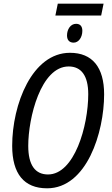

<svg xmlns="http://www.w3.org/2000/svg" viewBox="-20 -1010 604 1040"><path d="M280 -926H528L541 -990H293ZM379 -779C406 -779 426 -808 426 -843C426 -868 414 -881 392 -881C362 -881 343 -851 343 -818C343 -793 356 -779 379 -779ZM235 10C450 10 544 -293 544 -499C544 -646 480 -724 359 -724C154 -724 46 -445 46 -220C46 -69 110 10 235 10ZM240 -65C171 -65 133 -115 133 -220C133 -372 201 -650 352 -650C420 -650 458 -600 458 -500C458 -327 383 -65 240 -65Z"/></svg>

Font: Noto Sans Condensed
Style: Italic
Weight: 400
Width: 3
Italic angle: -12°
Designer: Monotype Design Team
Foundry: Monotype Imaging Inc.
Version: Version 2.013